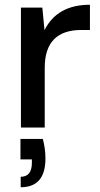

<svg xmlns="http://www.w3.org/2000/svg" viewBox="-20 -536 422 807"><path d="M68 0V-504H158L167 -409Q220 -516 358 -516V-410H322Q168 -410 168 -251V0ZM67 207Q114 207 114 148V134H66V48H160Q171 89 171 130Q171 251 67 251Z"/></svg>

Font: AWOL-DM Medium
Style: Regular
Weight: 500
Designer: Colophon Foundry, Jonny Pinhorn, Mikhail Sharanda
Foundry: Colophon Foundry
Version: Version 1.000;Glyphs 3.2.3 (3260)